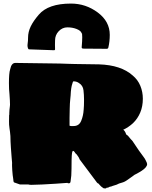

<svg xmlns="http://www.w3.org/2000/svg" viewBox="-20 -1010 848 1074"><path d="M567 44Q561 44 559 43Q545 34 536 23Q534 21 533.5 19.5Q533 18 532 18Q530 16 529 16H528L523 12L425 -119Q423 -126 418.5 -132.5Q414 -139 409 -146Q405 -149 402 -152.5Q399 -156 397 -160Q393 -166 389 -166Q385 -166 383 -155Q381 -142 380.5 -115Q380 -88 380 -65Q380 -25 375 3Q374 15 367 15H360L357 13H356Q333 15 294 17.5Q255 20 216.5 22Q178 24 155 24Q150 24 146 23.5Q142 23 139 22H92L58 10L55 3V-1Q54 -3 54 -9Q54 -11 53 -16.5Q52 -22 51 -30Q48 -59 47.5 -80.5Q47 -102 48 -95Q47 -108 45 -130Q43 -152 41 -183L39 -218Q39 -253 36 -272L33 -293Q30 -313 30.5 -331Q31 -349 31 -366Q31 -368 32 -369V-378Q33 -382 33 -396L35 -413L36 -424Q36 -444 33 -484Q30 -508 30 -545Q30 -571 31.5 -591Q33 -611 37 -623Q44 -658 66 -658Q120 -658 175.5 -656.5Q231 -655 286 -655Q299 -655 317.5 -654.5Q336 -654 361 -653L398 -652L534 -650Q657 -646 722 -588Q751 -564 765 -530Q779 -496 779 -458Q779 -415 764.5 -380.5Q750 -346 724 -321Q699 -298 669 -284Q673 -283 678 -275.5Q683 -268 685 -260Q687 -256 690.5 -254.5Q694 -253 698 -248L711 -232L718 -225Q721 -222 722.5 -219.5Q724 -217 726 -214L757 -168Q771 -148 781.5 -134.5Q792 -121 796 -111Q803 -98 803 -92Q803 -75 773 -55Q766 -51 760 -47Q754 -43 746 -39Q730 -32 723 -25L689 -1Q679 6 669 9.5Q659 13 648 16Q646 16 646 17Q646 18 644.5 17.5Q643 17 641 19Q638 22 610 30Q605 33 593 35Q586 40 580 40H576Q574 44 573 44ZM378 -305H392Q422 -305 434 -333.5Q446 -362 448 -396Q449 -407 449.5 -419Q450 -431 450 -445V-455Q450 -478 447 -505Q444 -532 421 -546Q408 -555 392 -555Q387 -555 385 -543Q377 -522 375 -475Q374 -466 373 -455Q372 -444 371 -431L370 -402Q369 -374 369 -350.5Q369 -327 369 -309Q369 -306 371 -306ZM377 -990Q460 -990 527 -940Q594 -890 594 -815Q594 -796 592 -778.5Q590 -761 586 -744Q584 -737 577 -737L445 -738Q441 -738 438.5 -741Q436 -744 437 -747Q440 -780 440 -802L439 -821L438 -822Q437 -823 437 -824Q437 -825 436 -826Q431 -839 408 -848Q385 -857 357 -857Q329 -857 308.5 -835.5Q288 -814 288 -784Q288 -771 287.5 -759Q287 -747 288 -735Q288 -729 282 -729L142 -734Q140 -734 138 -737Q132 -749 134.5 -765Q137 -781 137 -800Q137 -831 151.5 -861.5Q166 -892 197 -928Q250 -990 377 -990Z"/></svg>

Font: Sigmar
Style: Regular
Weight: 400
Designer: Vernon Adams
Foundry: Vernon Adams
Version: Version 1.000; ttfautohint (v1.8.4.7-5d5b);gftools[0.9.24]